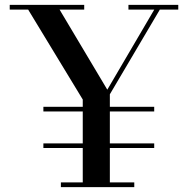

<svg xmlns="http://www.w3.org/2000/svg" viewBox="-20 -770 778 790"><path d="M320.5 0V-360.5L84 -750H213.5L421.5 -401L625 -748H648L432 -382V0ZM230.5 0V-19.5H532.5V0ZM158.5 -161V-180H614.5V-161ZM158.5 -311.5V-330.5H614.5V-311.5ZM20 -730.5V-750H326.5V-730.5ZM508.5 -730.5V-750H713.5V-730.5Z"/></svg>

Font: Bodoni Moda 11pt Medium
Style: Regular
Weight: 500
Designer: Owen Earl
Foundry: indestructible type
Version: Version 2.004